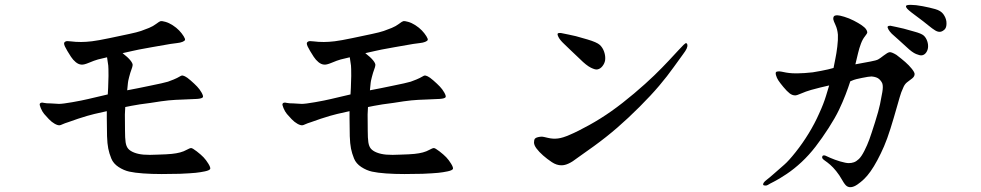

<svg xmlns="http://www.w3.org/2000/svg" viewBox="-20 -737 4040 791"><path d="M424 -348Q425 -363 425.5 -375Q426 -387 427 -424Q427 -459 426 -467L421 -501Q398 -496 383.5 -492Q369 -488 346.5 -478.5Q324 -469 314 -471Q303 -472 292 -481Q281 -490 272.5 -503Q264 -516 257.5 -527Q251 -538 247.5 -545.5Q244 -553 244 -558Q244 -563 250 -566Q254 -569 272.5 -566.5Q291 -564 314 -564Q334 -564 359 -567Q384 -570 431.5 -580Q479 -590 512 -597Q545 -604 561 -609.5Q577 -615 594 -622Q611 -629 624 -639Q637 -649 642 -650Q647 -651 661.5 -647Q676 -643 691.5 -633Q707 -623 718 -611.5Q729 -600 736.5 -588Q744 -576 742 -572Q740 -568 731.5 -564.5Q723 -561 709 -559.5Q695 -558 682.5 -556Q670 -554 605 -542.5Q540 -531 525 -527L485 -518Q507 -501 517 -488.5Q527 -476 526.5 -469Q526 -462 521.5 -450.5Q517 -439 512 -419.5Q507 -400 507 -395L504 -365Q527 -369 550.5 -374Q574 -379 599 -384Q624 -389 644 -393.5Q664 -398 672 -400.5Q680 -403 695.5 -409.5Q711 -416 719 -421Q727 -426 730.5 -426Q734 -426 742 -422.5Q750 -419 765.5 -405.5Q781 -392 792 -380.5Q803 -369 810.5 -355.5Q818 -342 816 -337Q813 -331 792 -329.5Q771 -328 736 -327Q701 -326 675 -323.5Q649 -321 600 -313Q551 -307 521 -301L496 -296Q495 -275 494.5 -265.5Q494 -256 495 -199Q495 -168 497.5 -151Q500 -134 508 -124.5Q516 -115 532.5 -108.5Q549 -102 571 -100Q594 -98 631 -100Q668 -101 687.5 -103Q707 -105 722 -109Q737 -113 749.5 -120Q762 -127 767.5 -127Q773 -127 790.5 -113.5Q808 -100 818.5 -89Q829 -78 838.5 -62.5Q848 -47 846 -41Q843 -35 824 -31Q805 -27 785.5 -25Q766 -23 721 -21Q676 -20 646 -20Q605 -20 570 -22.5Q535 -25 512.5 -30Q490 -35 468.5 -49Q447 -63 438.5 -84Q430 -105 426 -125Q422 -145 421 -176Q420 -207 420 -250V-279Q393 -273 369 -267.5Q345 -262 302 -248L262 -234Q246 -229 237.5 -225Q229 -221 226 -221Q218 -220 205.5 -227Q193 -234 181.5 -246Q170 -258 162 -267.5Q154 -277 148 -291.5Q142 -306 144 -309.5Q146 -313 150 -314Q154 -315 162 -313Q170 -311 189 -311L223 -309Q238 -309 278 -316Q318 -323 343 -329L424 -348Z M1424 -348Q1425 -363 1425.5 -375Q1426 -387 1427 -424Q1427 -459 1426 -467L1421 -501Q1398 -496 1383.5 -492Q1369 -488 1346.5 -478.5Q1324 -469 1314 -471Q1303 -472 1292 -481Q1281 -490 1272.5 -503Q1264 -516 1257.5 -527Q1251 -538 1247.5 -545.5Q1244 -553 1244 -558Q1244 -563 1250 -566Q1254 -569 1272.5 -566.5Q1291 -564 1314 -564Q1334 -564 1359 -567Q1384 -570 1431.5 -580Q1479 -590 1512 -597Q1545 -604 1561 -609.5Q1577 -615 1594 -622Q1611 -629 1624 -639Q1637 -649 1642 -650Q1647 -651 1661.5 -647Q1676 -643 1691.5 -633Q1707 -623 1718 -611.5Q1729 -600 1736.5 -588Q1744 -576 1742 -572Q1740 -568 1731.5 -564.5Q1723 -561 1709 -559.5Q1695 -558 1682.5 -556Q1670 -554 1605 -542.5Q1540 -531 1525 -527L1485 -518Q1507 -501 1517 -488.5Q1527 -476 1526.5 -469Q1526 -462 1521.5 -450.5Q1517 -439 1512 -419.5Q1507 -400 1507 -395L1504 -365Q1527 -369 1550.5 -374Q1574 -379 1599 -384Q1624 -389 1644 -393.5Q1664 -398 1672 -400.5Q1680 -403 1695.5 -409.5Q1711 -416 1719 -421Q1727 -426 1730.5 -426Q1734 -426 1742 -422.5Q1750 -419 1765.5 -405.5Q1781 -392 1792 -380.5Q1803 -369 1810.5 -355.5Q1818 -342 1816 -337Q1813 -331 1792 -329.5Q1771 -328 1736 -327Q1701 -326 1675 -323.5Q1649 -321 1600 -313Q1551 -307 1521 -301L1496 -296Q1495 -275 1494.5 -265.5Q1494 -256 1495 -199Q1495 -168 1497.5 -151Q1500 -134 1508 -124.5Q1516 -115 1532.5 -108.5Q1549 -102 1571 -100Q1594 -98 1631 -100Q1668 -101 1687.5 -103Q1707 -105 1722 -109Q1737 -113 1749.5 -120Q1762 -127 1767.5 -127Q1773 -127 1790.5 -113.5Q1808 -100 1818.5 -89Q1829 -78 1838.5 -62.5Q1848 -47 1846 -41Q1843 -35 1824 -31Q1805 -27 1785.5 -25Q1766 -23 1721 -21Q1676 -20 1646 -20Q1605 -20 1570 -22.5Q1535 -25 1512.5 -30Q1490 -35 1468.5 -49Q1447 -63 1438.5 -84Q1430 -105 1426 -125Q1422 -145 1421 -176Q1420 -207 1420 -250V-279Q1393 -273 1369 -267.5Q1345 -262 1302 -248L1262 -234Q1246 -229 1237.5 -225Q1229 -221 1226 -221Q1218 -220 1205.5 -227Q1193 -234 1181.5 -246Q1170 -258 1162 -267.5Q1154 -277 1148 -291.5Q1142 -306 1144 -309.5Q1146 -313 1150 -314Q1154 -315 1162 -313Q1170 -311 1189 -311L1223 -309Q1238 -309 1278 -316Q1318 -323 1343 -329L1424 -348Z M2809 -537Q2805 -528 2794 -513.5Q2783 -499 2756 -461Q2729 -423 2695.5 -383.5Q2662 -344 2615 -297Q2568 -250 2523 -211Q2478 -172 2427 -135L2361 -88Q2338 -70 2322 -63Q2307 -56 2293 -56Q2273 -56 2253.5 -69Q2234 -82 2217.5 -96.5Q2201 -111 2190.5 -125Q2180 -139 2180 -150Q2180 -161 2184 -166Q2188 -170 2196.5 -172Q2205 -174 2213 -174Q2217 -174 2237.5 -169Q2258 -164 2278.5 -166.5Q2299 -169 2328 -182Q2359 -195 2407 -221.5Q2455 -248 2499.5 -279.5Q2544 -311 2592.5 -352Q2641 -393 2675 -426Q2709 -459 2735.5 -487.5Q2762 -516 2774.5 -529.5Q2787 -543 2796 -552Q2805 -561 2808 -559Q2811 -557 2812 -552Q2813 -547 2809 -537ZM2369 -494 2330 -531Q2320 -541 2303.5 -556.5Q2287 -572 2281 -584Q2275 -596 2278 -599Q2281 -602 2291 -601Q2302 -599 2323 -594.5Q2344 -590 2352.5 -588Q2361 -586 2400 -574.5Q2439 -563 2451 -552Q2463 -541 2469 -523.5Q2475 -506 2473 -489Q2471 -476 2462 -464.5Q2453 -453 2441 -451Q2433 -449 2414.5 -458Q2396 -467 2369 -494Z M3414 -457Q3417 -474 3421.5 -495Q3426 -516 3429.5 -545Q3433 -574 3432 -594Q3430 -617 3422 -634Q3414 -651 3413 -657.5Q3412 -664 3415 -669Q3418 -674 3430 -674Q3438 -674 3458 -668Q3478 -662 3497.5 -652Q3517 -642 3530 -633Q3543 -624 3548 -616.5Q3553 -609 3553 -604Q3553 -599 3543.5 -587.5Q3534 -576 3527 -557.5Q3520 -539 3515 -518L3504 -472Q3542 -479 3566 -483.5Q3590 -488 3597.5 -492Q3605 -496 3621 -508.5Q3637 -521 3645 -522Q3653 -523 3673 -511Q3694 -495 3709.5 -481.5Q3725 -468 3736.5 -453.5Q3748 -439 3748 -432Q3748 -422 3738 -414L3717 -398Q3708 -391 3702.5 -379Q3697 -367 3693 -356.5Q3689 -346 3675.5 -298Q3662 -250 3648.5 -207Q3635 -164 3622 -134Q3609 -104 3594.5 -77Q3580 -50 3566.5 -31Q3553 -12 3540 0.5Q3527 13 3512.5 23Q3498 33 3486 34Q3477 35 3469 30Q3461 25 3449.5 4.5Q3438 -16 3425 -32Q3412 -48 3400.5 -58Q3389 -68 3378 -75.5Q3367 -83 3367 -88.5Q3367 -94 3370.5 -96Q3374 -98 3380 -96Q3384 -94 3401 -86.5Q3418 -79 3441 -72Q3465 -65 3476.5 -65Q3488 -65 3498 -68.5Q3508 -72 3518.5 -82Q3529 -92 3541 -115.5Q3553 -139 3561.5 -162.5Q3570 -186 3585 -233.5Q3600 -281 3605.5 -307.5Q3611 -334 3615 -357.5Q3619 -381 3615 -393Q3611 -403 3601.5 -411.5Q3592 -420 3571 -422Q3560 -422 3531 -416Q3502 -410 3498 -408L3483 -402Q3475 -377 3463.5 -347Q3452 -317 3436.5 -284.5Q3421 -252 3394 -210Q3367 -168 3340 -133Q3313 -98 3282.5 -69.5Q3252 -41 3220.5 -20Q3189 1 3169 11Q3149 21 3144 24.5Q3139 28 3132 27.5Q3125 27 3124 24Q3123 21 3126.5 15.5Q3130 10 3139.5 3Q3149 -4 3171 -23.5Q3193 -43 3211 -58.5Q3229 -74 3258 -110.5Q3287 -147 3312 -188Q3337 -229 3355 -270Q3373 -309 3383 -342L3396 -385Q3375 -380 3359.5 -376.5Q3344 -373 3321.5 -366.5Q3299 -360 3281 -352Q3263 -344 3256 -344Q3244 -344 3233 -352.5Q3222 -361 3207.5 -378.5Q3193 -396 3186.5 -406Q3180 -416 3177 -427Q3174 -438 3178 -441Q3182 -443 3191 -443Q3195 -443 3219 -438Q3242 -434 3270 -435Q3291 -435 3328 -439Q3365 -445 3391 -451L3414 -457ZM3715 -543 3682 -573 3654 -598Q3645 -607 3640 -616Q3635 -625 3637.5 -628Q3640 -631 3648 -631Q3654 -630 3672 -626L3703 -619L3746 -607Q3776 -599 3785.5 -590.5Q3795 -582 3800 -567.5Q3805 -553 3803 -539Q3801 -527 3794 -518.5Q3787 -510 3777 -509Q3770 -508 3754 -514.5Q3738 -521 3715 -543ZM3873 -617Q3863 -607 3853.5 -606Q3844 -605 3833 -611.5Q3822 -618 3802.5 -634Q3783 -650 3766.5 -662Q3750 -674 3736.5 -684.5Q3723 -695 3717.5 -701Q3712 -707 3712.5 -712Q3713 -717 3732.5 -717Q3752 -717 3781 -711.5Q3810 -706 3833 -699.5Q3856 -693 3866.5 -678.5Q3877 -664 3879 -648Q3881 -627 3873 -617Z"/></svg>

Font: ChillKai
Style: Regular
Weight: 400
Designer: ChillType
Foundry: 寒蝉字型
Version: Version 2.000